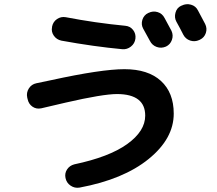

<svg xmlns="http://www.w3.org/2000/svg" viewBox="-20 -851 1040 920"><path d="M768.6 -764.6Q779.3 -745.1 801.8 -703.1Q811.5 -681.6 803.7 -659.7Q795.9 -637.7 775.4 -627.9Q752.9 -618.2 731 -626Q709 -633.8 698.2 -655.3Q693.4 -664.1 666 -713.9Q655.3 -733.4 662.1 -755.9Q668.9 -778.3 690.4 -789.1H691.4Q712.9 -799.8 735.4 -793Q757.8 -786.1 768.6 -764.6ZM928.7 -800.8Q961.9 -737.3 962.9 -736.3Q973.6 -714.8 966.3 -692.9Q959 -670.9 938.5 -661.1L934.6 -659.2Q913.1 -649.4 891.1 -656.7Q869.1 -664.1 858.4 -684.6Q853.5 -694.3 842.3 -715.8Q831.1 -737.3 825.2 -747.1Q814.5 -766.6 820.8 -790Q827.1 -813.5 847.7 -823.2L850.6 -824.2Q872.1 -835 895 -828.6Q918 -822.3 928.7 -800.8ZM294.9 -768.6Q437.5 -741.2 580.1 -727.5Q603.5 -725.6 617.7 -707.5Q631.8 -689.5 628.9 -666Q626 -642.6 607.4 -627.9Q588.9 -613.3 566.4 -615.2Q429.7 -627.9 274.4 -656.2Q251 -661.1 237.8 -680.2Q224.6 -699.2 229.5 -721.7V-723.6Q234.4 -747.1 253.4 -759.8Q272.5 -772.5 294.9 -768.6ZM112.3 -376 110.4 -383.8Q105.5 -407.2 118.2 -427.2Q130.9 -447.3 154.3 -452.1L224.6 -466.8Q465.8 -519.5 576.2 -519.5Q689.5 -519.5 751 -463.4Q812.5 -407.2 812.5 -306.6Q812.5 -186.5 691.9 -88.9Q571.3 8.8 361.3 47.9Q337.9 51.8 318.4 38.6Q298.8 25.4 293.9 2Q289.1 -20.5 301.3 -39.1Q313.5 -57.6 335.9 -63.5Q502.9 -98.6 589.4 -160.6Q675.8 -222.7 675.8 -296.9Q675.8 -399.4 542 -400.4Q472.7 -400.4 294.9 -359.4Q262.7 -351.6 177.7 -332Q154.3 -327.1 135.7 -339.8Q117.2 -352.5 112.3 -376Z"/></svg>

Font: Rounded Mgen+ 2m bold
Style: Bold
Weight: 700
Designer: [Source Han Sans]
Ryoko NISHIZUKA  (kana & ideographs); Paul D. Hunt (Latin, Greek & Cyrillic); Wenlong ZHANG  (bopomofo
Version: Version 1.059.20150602